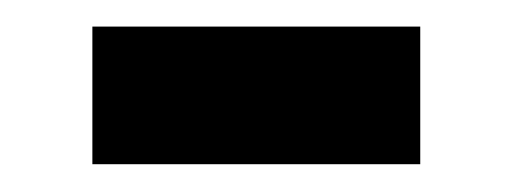

<svg xmlns="http://www.w3.org/2000/svg" viewBox="-20 -718 382 143"><path d="M293 -698.2V-595.7H48.8V-698.2Z"/></svg>

Font: Voltera
Style: Bold
Weight: 700
Designer: Bernd Montag
Version: Version 1.301